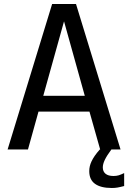

<svg xmlns="http://www.w3.org/2000/svg" viewBox="-20 -749 642 962"><path d="M548.8 132.8Q564 132.8 575.4 129.2Q586.9 125.5 602.1 118.2V183.1Q591.3 186 583.3 187.7Q575.2 189.5 568.4 190.7Q561.5 191.9 554.9 192.4Q548.3 192.9 540 192.9Q484.9 192.9 456.1 172.1Q427.2 151.4 427.2 108.4Q427.2 96.2 429.9 84.2Q432.6 72.3 438.7 59.3Q444.8 46.4 454.8 31.7Q464.8 17.1 480 0H481.9L428.2 -189.9H172.9L120.1 0H18.1L241.2 -729H360.8L584 0H538.1Q514.6 31.7 504.9 52.5Q495.1 73.2 495.1 89.8Q495.1 110.4 508.8 121.6Q522.5 132.8 548.8 132.8ZM404.8 -269 300.8 -642.1 196.8 -269Z"/></svg>

Font: Hack
Style: Regular
Weight: 400
Monospace: yes
Designer: Christopher Simpkins
Foundry: Christopher Simpkins
Version: Version 2.019; ttfautohint (v1.4.1) -l 4 -r 80 -G 350 -x 0 -